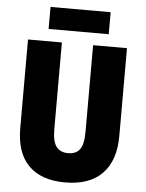

<svg xmlns="http://www.w3.org/2000/svg" viewBox="-60 -941 759 999"><g transform="rotate(5 319.5 -441.5)"><path d="M578 -255Q578 -127 511.5 -58.5Q445 10 317 10Q193 10 127 -56Q61 -122 61 -251V-714H238V-261Q238 -197 258.5 -170Q279 -143 320 -143Q362 -143 381.5 -170Q401 -197 401 -262V-714H578ZM477 -893V-778H163V-893Z"/></g></svg>

Font: Noto Sans Myanmar Condensed Black
Style: Regular
Weight: 900
Width: 3
Designer: Monotype Design Team
Foundry: Monotype Imaging Inc.
Version: Version 2.107; ttfautohint (v1.8.4.7-5d5b)